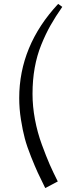

<svg xmlns="http://www.w3.org/2000/svg" viewBox="-20 -809 381 980"><path d="M78.1 -308.1Q78.1 -575.7 276.9 -789.1L297.9 -773.9Q262.7 -723.6 237.8 -679.4Q212.9 -635.3 190.7 -580.6Q168.5 -525.9 157.2 -463.1Q146 -400.4 146 -330.1Q146 -266.1 158.4 -199.5Q170.9 -132.8 193.6 -71Q216.3 -9.3 233.6 30.3Q251 69.8 274.9 117.2L210.9 150.9Q186 100.6 172.9 72.3Q159.7 43.9 138.7 -8.5Q117.7 -61 106.7 -102.1Q95.7 -143.1 86.9 -198.5Q78.1 -253.9 78.1 -308.1Z"/></svg>

Font: Dehuti Alt
Style: Bold
Weight: 700
Version: Version 1.2